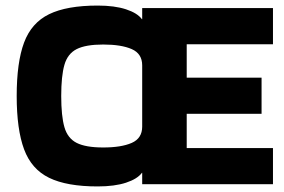

<svg xmlns="http://www.w3.org/2000/svg" viewBox="-20 -671 1021 690"><path d="M961 -139V-9H491V-50H490Q474 -28 433 -14.5Q392 -1 331 -1Q220 -1 156.5 -32Q93 -63 66.5 -134.5Q40 -206 40 -326Q40 -447 66.5 -518Q93 -589 156.5 -620Q220 -651 331 -651Q392 -651 433 -637.5Q474 -624 490 -602H491V-642H961V-512H651V-392H920V-262H651V-139ZM200 -326Q200 -254 211.5 -214Q223 -174 255.5 -157.5Q288 -141 351 -141Q416 -141 453.5 -157.5Q491 -174 491 -216V-436Q491 -478 453.5 -494.5Q416 -511 351 -511Q288 -511 255.5 -494.5Q223 -478 211.5 -438Q200 -398 200 -326Z"/></svg>

Font: Bakbak One
Style: Regular
Weight: 400
Designer: Saumya Kishore and Sanchit Sawaria
Foundry: A Good Feeling
Version: Version 1.003; ttfautohint (v1.8.3)